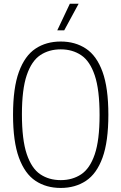

<svg xmlns="http://www.w3.org/2000/svg" viewBox="-20 -964 628 994"><path d="M294.5 9Q219 9 163.8 -27.8Q108.5 -64.5 78 -147.8Q47.5 -231 47.5 -370Q47.5 -509 78 -592.2Q108.5 -675.5 163.8 -712.2Q219 -749 294.5 -749Q369.5 -749 425 -712.2Q480.5 -675.5 510.8 -592.2Q541 -509 541 -370Q541 -231 510.8 -147.8Q480.5 -64.5 425 -27.8Q369.5 9 294.5 9ZM294.5 -31.5Q355 -31.5 400.2 -61.5Q445.5 -91.5 470.5 -165Q495.5 -238.5 495.5 -368Q495.5 -499.5 470.5 -573.8Q445.5 -648 400.2 -678.2Q355 -708.5 294.5 -708.5Q233.5 -708.5 188.5 -678.5Q143.5 -648.5 118.5 -575Q93.5 -501.5 93.5 -372Q93.5 -240.5 118.5 -166.2Q143.5 -92 188.5 -61.8Q233.5 -31.5 294.5 -31.5ZM276.5 -807 341.5 -944.5H387L312.5 -807Z"/></svg>

Font: Encode Sans Condensed ExtraLight
Style: Regular
Weight: 200
Width: 3
Designer: Multiple Designers
Foundry: Impallari Type
Version: Version 3.000; ttfautohint (v1.8.3) -l 8 -r 50 -G 200 -x 14 